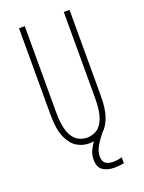

<svg xmlns="http://www.w3.org/2000/svg" viewBox="-163 -776 775 1032"><g transform="rotate(-20 225.0 -260.0)"><path d="M225 11Q187 11 154.2 -9Q121.5 -29 101.2 -76.5Q81 -124 81 -206V-700H114V-208Q114 -132.5 130 -92.2Q146 -52 171.2 -37Q196.5 -22 225 -22Q253.5 -22 279.2 -37Q305 -52 321 -92.2Q337 -132.5 337 -208V-700H370V-206Q370 -134 353.8 -89Q337.5 -44 311.5 -20.5Q290 4.5 271.5 35.5Q253 66.5 253 96Q253 125.5 269.2 136.8Q285.5 148 310 148Q337.5 148 362.5 140.5V174.5Q334 180 308.5 180Q267.5 180 241.8 162.5Q216 145 216 100Q216 75.5 226.2 52Q236.5 28.5 251.5 8.5Q239 11 225 11Z"/></g></svg>

Font: Trispace Condensed Thin
Style: Regular
Weight: 100
Width: 3
Designer: Tyler Finck
Foundry: Etcetera Type Company
Version: Version 1.210; ttfautohint (v1.8.3)